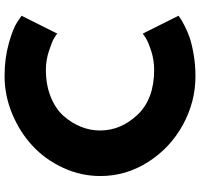

<svg xmlns="http://www.w3.org/2000/svg" viewBox="-38 -842 895 860"><g transform="rotate(-90 410.0 -412.5)"><path d="M527 -170Q570 -170 610.5 -183Q651 -196 670 -208L689 -221L769 -61Q765 -58 758 -53Q751 -48 725.5 -34.5Q700 -21 671 -11Q642 -1 595 7Q548 15 498 15Q383 15 280 -41.5Q177 -98 114 -197Q51 -296 51 -411Q51 -498 88 -578Q125 -658 186.5 -715Q248 -772 330 -806Q412 -840 498 -840Q578 -840 645.5 -821Q713 -802 741 -783L769 -764L689 -604Q682 -610 668 -618.5Q654 -627 612 -641Q570 -655 527 -655Q459 -655 405 -633Q351 -611 319.5 -575Q288 -539 271.5 -497.5Q255 -456 255 -413Q255 -319 325.5 -244.5Q396 -170 527 -170Z"/></g></svg>

Font: Hussar
Style: BoldWeb
Weight: 700
Foundry: Cannot Into Space Fonts
Version: Version 2.00